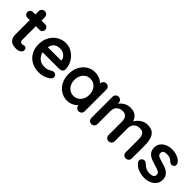

<svg xmlns="http://www.w3.org/2000/svg" viewBox="180 -1648 2655 2655"><g transform="rotate(45 1507.5 -320.0)"><path d="M71 -525H308Q332 -525 348 -509Q364 -493 364 -469Q364 -446 348 -430.5Q332 -415 308 -415H71Q47 -415 31 -431Q15 -447 15 -471Q15 -494 31 -509.5Q47 -525 71 -525ZM178 -650Q204 -650 220.5 -632.5Q237 -615 237 -589V-144Q237 -130 242.5 -121Q248 -112 257.5 -108Q267 -104 278 -104Q290 -104 300 -108.5Q310 -113 323 -113Q337 -113 348.5 -100Q360 -87 360 -64Q360 -36 329.5 -18Q299 0 264 0Q243 0 217.5 -3.5Q192 -7 169.5 -20.5Q147 -34 132 -62Q117 -90 117 -139V-589Q117 -615 134.5 -632.5Q152 -650 178 -650Z M716 10Q631 10 568.5 -25.5Q506 -61 472.5 -122Q439 -183 439 -260Q439 -350 475.5 -413.5Q512 -477 571 -511Q630 -545 696 -545Q747 -545 792.5 -524Q838 -503 873 -466.5Q908 -430 928.5 -382Q949 -334 949 -280Q948 -256 930 -241Q912 -226 888 -226H506L476 -326H843L821 -306V-333Q819 -362 800.5 -385Q782 -408 754.5 -421.5Q727 -435 696 -435Q666 -435 640 -427Q614 -419 595 -400Q576 -381 565 -349Q554 -317 554 -268Q554 -214 576.5 -176.5Q599 -139 634.5 -119.5Q670 -100 710 -100Q747 -100 769 -106Q791 -112 804.5 -120.5Q818 -129 829 -135Q847 -144 863 -144Q885 -144 899.5 -129Q914 -114 914 -94Q914 -67 886 -45Q860 -23 813 -6.5Q766 10 716 10Z M1486 -545Q1512 -545 1529 -528Q1546 -511 1546 -484V-61Q1546 -35 1529 -17.5Q1512 0 1486 0Q1460 0 1443 -17.5Q1426 -35 1426 -61V-110L1448 -101Q1448 -88 1434 -69.5Q1420 -51 1396 -33Q1372 -15 1339.5 -2.5Q1307 10 1269 10Q1200 10 1144 -25.5Q1088 -61 1055.5 -123.5Q1023 -186 1023 -267Q1023 -349 1055.5 -411.5Q1088 -474 1143 -509.5Q1198 -545 1265 -545Q1308 -545 1344 -532Q1380 -519 1406.5 -499Q1433 -479 1447.5 -458.5Q1462 -438 1462 -424L1426 -411V-484Q1426 -510 1443 -527.5Q1460 -545 1486 -545ZM1284 -100Q1328 -100 1361 -122Q1394 -144 1412.5 -182Q1431 -220 1431 -267Q1431 -315 1412.5 -353Q1394 -391 1361 -413Q1328 -435 1284 -435Q1241 -435 1208 -413Q1175 -391 1156.5 -353Q1138 -315 1138 -267Q1138 -220 1156.5 -182Q1175 -144 1208 -122Q1241 -100 1284 -100Z M1957 -545Q2037 -545 2075 -506.5Q2113 -468 2125 -407L2108 -416L2116 -432Q2128 -455 2153 -481.5Q2178 -508 2213.5 -526.5Q2249 -545 2293 -545Q2365 -545 2402.5 -514Q2440 -483 2454 -431.5Q2468 -380 2468 -317V-61Q2468 -35 2451 -17.5Q2434 0 2408 0Q2382 0 2365 -17.5Q2348 -35 2348 -61V-317Q2348 -350 2340 -376.5Q2332 -403 2311 -419Q2290 -435 2251 -435Q2213 -435 2186 -419Q2159 -403 2145.5 -376.5Q2132 -350 2132 -317V-61Q2132 -35 2115 -17.5Q2098 0 2072 0Q2046 0 2029 -17.5Q2012 -35 2012 -61V-317Q2012 -350 2004 -376.5Q1996 -403 1975 -419Q1954 -435 1915 -435Q1877 -435 1850 -419Q1823 -403 1809.5 -376.5Q1796 -350 1796 -317V-61Q1796 -35 1779 -17.5Q1762 0 1736 0Q1710 0 1693 -17.5Q1676 -35 1676 -61V-474Q1676 -500 1693 -517.5Q1710 -535 1736 -535Q1762 -535 1779 -517.5Q1796 -500 1796 -474V-431L1781 -434Q1790 -451 1806 -470.5Q1822 -490 1845 -507Q1868 -524 1896 -534.5Q1924 -545 1957 -545Z M2567 -83Q2557 -97 2558 -119Q2559 -141 2584 -157Q2600 -167 2618 -165.5Q2636 -164 2653 -147Q2682 -118 2714 -102Q2746 -86 2794 -86Q2809 -87 2827 -90.5Q2845 -94 2858.5 -106.5Q2872 -119 2872 -145Q2872 -167 2857 -180Q2842 -193 2817.5 -202Q2793 -211 2763 -219Q2732 -228 2699.5 -239Q2667 -250 2640 -267.5Q2613 -285 2596 -314Q2579 -343 2579 -387Q2579 -437 2607 -472Q2635 -507 2679.5 -526Q2724 -545 2773 -545Q2804 -545 2838 -537.5Q2872 -530 2903 -513.5Q2934 -497 2955 -470Q2966 -455 2968 -434Q2970 -413 2949 -396Q2934 -384 2914 -385.5Q2894 -387 2881 -399Q2864 -421 2835.5 -434Q2807 -447 2770 -447Q2755 -447 2737.5 -443.5Q2720 -440 2707 -428.5Q2694 -417 2694 -392Q2694 -369 2709 -355.5Q2724 -342 2749.5 -333.5Q2775 -325 2804 -317Q2834 -309 2865 -298Q2896 -287 2922 -269Q2948 -251 2964 -222.5Q2980 -194 2980 -150Q2980 -99 2950 -63Q2920 -27 2875 -8.5Q2830 10 2783 10Q2724 10 2665 -10.5Q2606 -31 2567 -83Z"/></g></svg>

Font: Quicksand Light
Style: Bold
Weight: 700
Version: Version 3.004